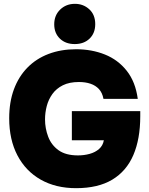

<svg xmlns="http://www.w3.org/2000/svg" viewBox="-20 -974 780 1002"><path d="M377 8Q271 8 192.5 -36.5Q114 -81 71 -163Q28 -245 28 -357Q28 -441 52.5 -507.5Q77 -574 123 -621Q169 -668 233.5 -692.5Q298 -717 377 -717Q459 -717 527.5 -689.5Q596 -662 641.5 -604.5Q687 -547 699 -458H520Q514 -490 496.5 -509Q479 -528 452.5 -537Q426 -546 392 -546Q342 -546 308 -529Q274 -512 253.5 -483.5Q233 -455 224 -420.5Q215 -386 215 -351Q215 -304 231.5 -260.5Q248 -217 285.5 -190Q323 -163 387 -163Q419 -163 448 -171Q477 -179 497 -196.5Q517 -214 522 -242H355V-394H712V-368Q712 -249 676 -165Q640 -81 566 -36.5Q492 8 377 8ZM370 -744Q322 -744 292.5 -772.5Q263 -801 263 -847Q263 -894 294 -924Q325 -954 371 -954Q415 -954 446 -925.5Q477 -897 477 -848Q477 -801 447.5 -772.5Q418 -744 370 -744Z"/></svg>

Font: Onest Black
Style: Regular
Weight: 900
Designer: Dmitri Voloshin, Andrey Kudryavtsev
Foundry: Dmitri Voloshin, Andrey Kudryavtsev
Version: Version 1.000;gftools[0.9.33]